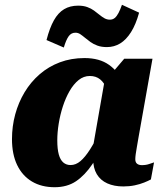

<svg xmlns="http://www.w3.org/2000/svg" viewBox="-20 -762 680 795"><path d="M512.2 -313.4 432.8 -334.2Q431.2 -368.8 421.5 -394.1Q411.8 -419.4 394.6 -433.4Q377.4 -447.4 352 -447.4Q326.4 -447.4 305.5 -430.5Q284.6 -413.6 268.2 -385.2Q251.8 -356.8 240.4 -321.8Q229 -286.8 223.1 -250.1Q217.2 -213.4 217.2 -180.8Q217.2 -144.8 223.4 -122.4Q229.6 -100 242 -89.3Q254.4 -78.6 272.2 -78.6Q293.8 -78.6 313.1 -94.9Q332.4 -111.2 353 -143.6Q373.6 -176 396.2 -222.8L426.2 -193.6Q393.6 -128.4 362.5 -82.3Q331.4 -36.2 294.7 -11.5Q258 13.2 206 13.2Q151.8 13.2 112.1 -10.5Q72.4 -34.2 51 -78.7Q29.6 -123.2 29.6 -186Q29.6 -239 43 -288.4Q56.4 -337.8 81.9 -380.2Q107.4 -422.6 144.2 -454.5Q181 -486.4 227.8 -504Q274.6 -521.6 330 -521.6Q392 -521.6 431.4 -493.5Q470.8 -465.4 490.7 -418.6Q510.6 -371.8 512.2 -313.4ZM611.4 -518.8 553.6 -193.4Q550 -171.8 546.9 -154.5Q543.8 -137.2 542 -124.1Q540.2 -111 540.2 -102.8Q540.2 -89.8 547.6 -84Q555 -78.2 567.4 -78.2Q585 -78.2 598.9 -83.3Q612.8 -88.4 617.8 -89.6L604.8 -19Q594.2 -13.2 576.9 -6.2Q559.6 0.8 537.7 5.4Q515.8 10 490.4 10Q452.6 10 424.3 -2.7Q396 -15.4 380.8 -40.8Q365.6 -66.2 365.6 -104.6Q365.6 -112 366.4 -120.1Q367.2 -128.2 369.2 -141.2L357.6 -110.8L415 -438.8L423.4 -435.4L494.4 -518.8ZM422.6 -567Q400.2 -567 383.5 -573.1Q366.8 -579.2 354.5 -588.1Q342.2 -597 331.8 -605.7Q321.4 -614.4 312.3 -620.5Q303.2 -626.6 292.2 -626.6Q274.8 -626.6 264.2 -611.7Q253.6 -596.8 244.2 -565.2L172.6 -596.2Q185.6 -646.6 203.2 -677.9Q220.8 -709.2 245.4 -723.9Q270 -738.6 303.6 -738.6Q325.2 -738.6 341.2 -732.8Q357.2 -727 369.2 -718.3Q381.2 -709.6 391.7 -700.9Q402.2 -692.2 412.5 -686.4Q422.8 -680.6 435 -680.6Q446.8 -680.6 455.2 -687.6Q463.6 -694.6 470.8 -708.4Q478 -722.2 485 -742.2L556 -709.6Q542.6 -660.8 522.6 -629.1Q502.6 -597.4 477.7 -582.2Q452.8 -567 422.6 -567Z"/></svg>

Font: Roboto Serif 20pt
Style: Italic
Weight: 400
Italic angle: -10°
Designer: Greg Gazdowicz
Foundry: Commercial Type
Version: Version 1.008